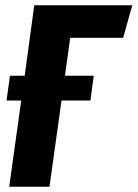

<svg xmlns="http://www.w3.org/2000/svg" viewBox="-20 -713 525 733"><path d="M450.2 -568.8H248L228 -423.8H337.9L325.2 -329.1H214.8L168.9 0H15.1L61 -329.1H4.9L18.1 -423.8H74.2L110.8 -692.9H484.9Z"/></svg>

Font: Fira Sans Compressed
Style: Bold Italic
Weight: 700
Width: 3
Italic angle: -8°
Designer: Carrois Corporate & Edenspiekermann AG
Foundry: Carrois Corporate GbR & Edenspiekermann AG
Version: Version 4.203;PS 004.203;hotconv 1.0.88;makeotf.lib2.5.64775